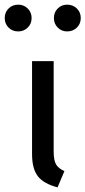

<svg xmlns="http://www.w3.org/2000/svg" viewBox="-51 -788 365 820"><path d="M26.9 -768.1Q50.8 -768.1 67.4 -751.7Q84 -735.4 84 -710.9Q84 -686.5 67.4 -670.2Q50.8 -653.8 26.9 -653.8Q2 -653.8 -14.4 -670.2Q-30.8 -686.5 -30.8 -710.9Q-30.8 -735.4 -14.4 -751.7Q2 -768.1 26.9 -768.1ZM235.8 -768.1Q260.7 -768.1 277.3 -751.7Q293.9 -735.4 293.9 -710.9Q293.9 -686.5 277.3 -670.2Q260.7 -653.8 235.8 -653.8Q211.9 -653.8 195.6 -670.2Q179.2 -686.5 179.2 -710.9Q179.2 -735.4 195.6 -751.7Q211.9 -768.1 235.8 -768.1ZM178.2 -526.9V-141.1Q178.2 -103.5 188.2 -86.2Q198.2 -68.8 224.1 -57.1L194.8 12.2Q135.3 -3.4 110.6 -35.4Q85.9 -67.4 85.9 -129.9V-526.9Z"/></svg>

Font: FiraGO
Style: Regular
Weight: 400
Designer: bBox Type
Foundry: bBox Type GmbH
Version: Version 1.001;PS 001.001;hotconv 1.0.88;makeotf.lib2.5.64775